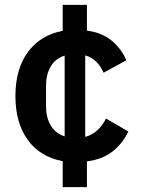

<svg xmlns="http://www.w3.org/2000/svg" viewBox="-20 -650 581 784"><path d="M236 114V8Q144 -9 93.5 -78.5Q43 -148 43 -258Q43 -368 94 -437.5Q145 -507 236 -524V-630H335V-525Q396 -517 435.5 -484.5Q475 -452 496 -404L403 -353Q392 -379 373.5 -397.5Q355 -416 328 -424V-91Q357 -99 378 -118.5Q399 -138 413 -166L504 -113Q481 -64 439.5 -31.5Q398 1 335 9V114ZM168 -215Q168 -170 187 -138Q206 -106 244 -93V-423Q206 -411 187 -378.5Q168 -346 168 -301Z"/></svg>

Font: IBM Plex Sans Arabic SemiBold
Style: Regular
Weight: 600
Designer: Mike Abbink, Paul van der Laan, Pieter van Rosmalen, Wael Morcos, Khajak Apelian
Foundry: Bold Monday
Version: Version 1.1